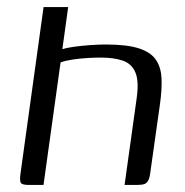

<svg xmlns="http://www.w3.org/2000/svg" viewBox="-20 -525 524 545"><path d="M62.4 0Q43.1 0 39.3 -5.8Q35.5 -11.6 38 -31L103.7 -505H173.5L157 -385.3Q169.5 -389.5 190.9 -392.4Q212.3 -395.3 236.3 -397Q260.4 -398.7 280.3 -398.7Q340.9 -398.7 374.9 -387.5Q408.9 -376.3 423.1 -354.5Q437.3 -332.8 438.6 -301.6Q439.8 -270.5 434.1 -229.5L407.2 -39.2Q405.4 -22.3 401.3 -13.8Q397.3 -5.3 390 -2.7Q382.7 0 368.3 0H333.6L367.9 -245.9Q374.8 -294.4 364.4 -319.2Q354 -344 328.8 -352.8Q303.5 -361.6 264.6 -361.6Q249.2 -361.6 227.4 -360.3Q205.5 -358.9 185 -355.8Q164.5 -352.7 151.9 -347.7L103.5 0Z"/></svg>

Font: Genos Thin
Style: Italic
Weight: 100
Italic angle: -8°
Designer: Robert E. Leuschke
Foundry: Robert E. Leuschke
Version: Version 1.010